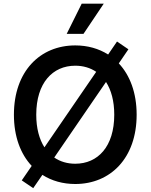

<svg xmlns="http://www.w3.org/2000/svg" viewBox="-20 -982 812 1035"><path d="M159.1 32.3 208.5 -39.4C258.9 -7.1 319.2 9.9 385.7 9.9C575.3 9.9 716.6 -129.6 716.6 -363.6C716.6 -481.9 680.4 -576.3 620.4 -640.3L672.2 -716.3L610.8 -758.2L562.9 -688.2C512.1 -720.2 452.1 -737.2 385.7 -737.2C196 -737.2 55 -597.7 55 -363.6C55 -245.7 90.9 -151.6 150.9 -87.7L97.3 -9.6ZM175.4 -363.6C175.4 -535.2 263.8 -627.8 385.7 -627.8C428.3 -627.8 466.6 -616.5 498.6 -594.8L219.5 -187.9C191.8 -231.2 175.4 -290.1 175.4 -363.6ZM272.4 -132.8 551.5 -540.1C579.5 -496.4 595.9 -437.5 595.9 -363.6C595.9 -192.1 507.8 -99.4 385.7 -99.4C343 -99.4 304.3 -110.8 272.4 -132.8ZM339.5 -799.4H430L539.4 -962.4H420.5Z"/></svg>

Font: Magic Ui Pro Semi Bold
Style: Regular
Weight: 600
Designer: Stefan Endress, Andreas Faust
Version: Version 1.000;FEAKit 1.0